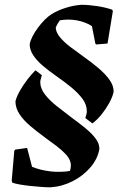

<svg xmlns="http://www.w3.org/2000/svg" viewBox="-20 -682 545 820"><path d="M195.6 118Q178.3 118 155.1 116.2Q132 114.5 108 112Q84.1 109.4 64.3 105.9Q44.4 102.3 32.9 98.3L29.9 90.8L41 -37.6L45 -43.1L95.8 -50.2L116.8 30.3Q151.7 44.9 196.4 50.1Q216.3 52.5 239.3 51.8Q262.4 51.1 278.9 48Q281.5 39.5 282.5 28.6Q283.4 17.8 280.5 9.3Q275.8 -7.3 259.9 -24.2Q244.1 -41 221.4 -58.4Q198.7 -75.8 173.1 -94Q138.6 -119.3 109.5 -143.8Q80.5 -168.3 63.3 -194.4Q46 -220.6 46 -249.9Q51.8 -271.3 66 -296.1Q80.3 -320.8 98.2 -343.9Q116.1 -367 131.5 -381.9L158.8 -360.8Q157 -354.1 154.3 -345.1Q151.7 -336.1 152 -331Q152 -304.3 171.7 -278.9Q191.4 -253.4 222.5 -228.7Q253.7 -204 287.8 -178.3Q319.2 -155.6 345.8 -133.7Q372.3 -111.9 388.4 -90.3Q404.5 -68.8 404.5 -46.2Q397.7 -4.2 366.5 32.4Q335.3 69.1 290.1 92Q245 114.9 195.6 118ZM374.6 -154.9 344.4 -177.9Q346.7 -184.6 349.1 -193.9Q351.5 -203.2 350.7 -208.3Q350.7 -234.5 332.8 -259.2Q314.8 -283.9 285.3 -308.3Q255.8 -332.8 219.7 -357.6Q188.8 -379.3 162.9 -401.2Q137.1 -423 122 -446Q106.8 -469 106.8 -493Q109.4 -507.9 118.6 -526.1Q127.8 -544.3 141.2 -562.5Q154.5 -580.7 169.9 -596.4Q185.2 -612.2 200.2 -621.6Q227.5 -638.2 261.5 -648.8Q295.4 -659.4 327.6 -661.5Q359.2 -661.5 396.3 -655.7Q433.3 -649.9 459.5 -640.4L461.9 -633.8L439.2 -496.1L391.3 -492.1L387.3 -495.6L372.6 -570.3Q360 -578.9 343.5 -585.2Q327 -591.6 308 -595Q290.5 -598.3 272.4 -598.3Q254.2 -598.4 235.7 -595.3Q230.7 -588.6 225.6 -579.7Q220.4 -570.8 218 -563.2Q219.4 -543.3 236.2 -522.9Q253.1 -502.4 279.6 -482.1Q306.1 -461.9 334.4 -441.9Q371 -416 400.8 -390.8Q430.5 -365.5 448.1 -340.5Q465.8 -315.6 465.3 -289.3Q460.1 -266.6 446 -241.3Q432 -216 413.6 -193.2Q395.3 -170.4 374.6 -154.9Z"/></svg>

Font: Labrada
Style: Italic
Weight: 400
Italic angle: -7°
Designer: Mercedes Jáuregui
Foundry: Omnibus-Type Team
Version: Version 1.000